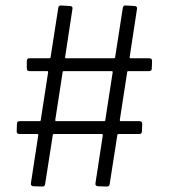

<svg xmlns="http://www.w3.org/2000/svg" viewBox="-20 -696 617 702"><path d="M525 -436H450Q445 -436 445 -432L418 -257Q418 -253 421 -253H490Q500 -253 500 -243L499 -216Q499 -206 489 -206H414Q409 -206 409 -202L381 -23Q380 -14 371 -14L338 -15Q334 -15 331 -18Q328 -21 329 -26L356 -202Q356 -206 353 -206H178Q173 -206 173 -202L145 -23Q144 -14 135 -14L102 -15Q98 -15 95 -18Q92 -21 93 -26L120 -202Q120 -206 117 -206H51Q41 -206 41 -216L42 -243Q42 -253 52 -253H124Q129 -253 129 -257L156 -432Q156 -436 153 -436H88Q78 -436 78 -446V-473Q78 -483 88 -483H160Q165 -483 165 -487L193 -667Q194 -676 203 -676L236 -674Q241 -674 243.5 -671Q246 -668 245 -664L218 -487Q218 -483 221 -483H396Q401 -483 401 -487L429 -667Q430 -676 439 -676L472 -674Q477 -674 479.5 -671Q482 -668 481 -664L454 -487Q454 -483 457 -483H526Q536 -483 536 -473L535 -446Q535 -436 525 -436ZM365 -257 392 -432Q392 -436 389 -436H214Q209 -436 209 -432L182 -257Q182 -253 185 -253H360Q365 -253 365 -257Z"/></svg>

Font: Barlow Light
Style: Regular
Weight: 300
Designer: Jeremy Tribby
Foundry: Tribby Type
Version: Version 1.422